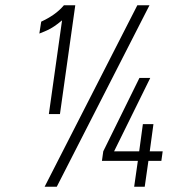

<svg xmlns="http://www.w3.org/2000/svg" viewBox="-20 -707 641 727"><path d="M165 -275H207L265 -687H222Q205 -667 183.5 -652Q162 -637 136 -625L129 -580Q133 -581 158 -592Q183 -603 215 -630ZM500 -687 149 0H195L546 -687ZM366 -98H502L488 0H528L542 -98H591L596 -134H547L561 -237H521L507 -134H412L549 -412H508L371 -134Z"/></svg>

Font: Secuela Light
Style: Italic
Weight: 300
Italic angle: -8°
Designer: Fernando Haro
Foundry: deFharo
Version: Version 1.708